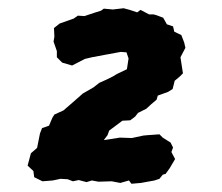

<svg xmlns="http://www.w3.org/2000/svg" viewBox="-20 -723 540 466"><path d="M63 -293 61 -308 47 -321 55 -351 70 -364 77 -399 82 -412 99 -418 107 -437 112 -445 134 -455 156 -474 181 -496 207 -511 221 -522 239 -530 255 -538 263 -543 288 -555 292 -581 287 -596 273 -597 235 -590 203 -584 186 -580 155 -564 131 -571 118 -584V-599L110 -622L112 -634L111 -655L125 -666L159 -678L169 -685L185 -684L209 -692L225 -697L232 -702L254 -700L280 -703L295 -699L313 -693L321 -699L342 -688H353L360 -686L376 -680L385 -664L400 -659L403 -646L420 -638L427 -620L430 -607L418 -584L424 -545L416 -537L404 -527L399 -507L388 -500L363 -491L360 -481L347 -470L335 -459L315 -449L308 -440L296 -431L277 -430L245 -406L241 -395L232 -383L271 -389L300 -388L328 -394L339 -395L367 -397L375 -389L394 -377L400 -365L396 -354L405 -337L392 -315L382 -301L375 -299L367 -289L355 -285L322 -279L299 -277L293 -285L272 -279L251 -283L219 -282L203 -285L190 -281L171 -286L157 -283L144 -288L127 -289L108 -285L83 -283Z"/></svg>

Font: Winky Rough Black
Style: Italic
Weight: 900
Italic angle: -8.97852°
Designer: Simon Atzbach
Foundry: typofactur
Version: Version 1.206; ttfautohint (v1.8.4.7-5d5b)